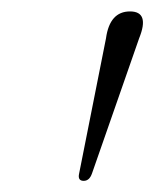

<svg xmlns="http://www.w3.org/2000/svg" viewBox="-20 -796 270 336"><path d="M126.5 -479.5Q115.5 -479.5 118.5 -492.5L165.5 -729Q172 -776 207.5 -776Q242.5 -776 223.5 -729L141 -492.5Q136.5 -479.5 126.5 -479.5Z"/></svg>

Font: Fraunces 144pt Soft Light
Style: Italic
Weight: 300
Italic angle: -16°
Version: Version 1.000;[b76b70a41]